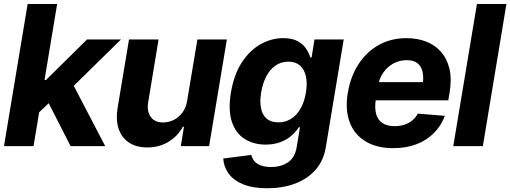

<svg xmlns="http://www.w3.org/2000/svg" viewBox="-22 -748 2612 983"><path d="M161.5 -157 191.2 -338.5H213.5L423.6 -545.9H597.3L317.4 -271.1H281.4ZM-1.6 0 119.5 -727.5H270.5L149.8 0ZM339.3 0 218.2 -237.3 336.9 -344.5 516.6 0Z M936.1 -232 988.7 -545.9H1139.5L1048.6 0H903.7L919.9 -99.2H914.1Q889 -51.6 840.8 -22.1Q792.7 7.3 731.2 6.8Q676.5 6.8 638.9 -17.7Q601.3 -42.3 585.6 -88.3Q569.9 -134.4 580.5 -198L638.5 -545.9H789.8L736.7 -224.6Q729 -177 750 -148.8Q770.9 -120.6 813.9 -121.1Q841 -121.1 866.8 -133.6Q892.6 -146.1 911.4 -170.8Q930.2 -195.6 936.1 -232Z M1346.9 215.8Q1272.8 215.8 1223.4 195.8Q1174.1 175.7 1148.9 141.2Q1123.6 106.6 1120.9 63.7L1264.6 44.9Q1268.3 61.5 1279.3 75.7Q1290.4 89.8 1311.7 98.4Q1333 107 1366.6 107Q1415.9 107.2 1452.1 83.2Q1488.3 59.1 1497.3 3.3L1513.7 -96.5H1507.6Q1494 -74.2 1470.7 -53.7Q1447.4 -33.2 1414.3 -20.6Q1381.2 -7.9 1337.7 -7.6Q1276.3 -7.9 1230.7 -36.6Q1185.1 -65.2 1165.2 -124.2Q1145.4 -183.1 1160.2 -273.6Q1175.6 -366.7 1216.3 -428.7Q1256.9 -490.6 1312.4 -521.7Q1367.9 -552.7 1427.9 -552.7Q1473.5 -552.7 1501.7 -537.4Q1529.8 -522 1545 -499Q1560.3 -476.1 1566.8 -453.7H1573.2L1588.1 -545.9H1737.7L1646.1 5.7Q1634.7 75.1 1593 121.9Q1551.3 168.8 1487.8 192.3Q1424.4 215.8 1346.9 215.8ZM1403.1 -121.5Q1439.5 -121.5 1468.4 -139.7Q1497.3 -157.9 1516.8 -192.2Q1536.4 -226.5 1544.3 -274.4Q1552.1 -322.4 1544.1 -357.8Q1536.1 -393.2 1513.6 -412.8Q1491 -432.4 1454.3 -432.4Q1416.9 -432.4 1388.2 -412.2Q1359.6 -392 1341.1 -356.4Q1322.6 -320.8 1315 -274.4Q1307.5 -227.7 1314.5 -193.3Q1321.5 -158.8 1343.7 -140.1Q1365.9 -121.5 1403.1 -121.5Z M1991.4 10.5Q1906.9 10.5 1849.7 -24Q1792.5 -58.5 1768.4 -122Q1744.3 -185.4 1758.6 -272.5Q1772.6 -356.2 1813.3 -419.2Q1854.1 -482.2 1916.9 -517.5Q1979.7 -552.7 2059.3 -552.7Q2114.1 -552.7 2159.3 -535.3Q2204.6 -517.9 2235.5 -483.1Q2266.5 -448.2 2279 -396.2Q2291.4 -344.1 2279.9 -274.4L2273.1 -234.2H1812.4L1827.8 -327.5H2215.5L2140.7 -304.3Q2147.9 -346.1 2142.2 -376.4Q2136.5 -406.7 2116.6 -423.4Q2096.7 -440 2060 -440Q2022.5 -440 1991.5 -422.7Q1960.4 -405.4 1940 -375.6Q1919.5 -345.9 1913.2 -307.8L1902.4 -241.8Q1895.4 -197.7 1903.2 -166.4Q1911 -135.2 1934.9 -118.7Q1958.7 -102.1 1998.9 -102.1Q2025.8 -102.1 2048.4 -109.6Q2071.1 -117.1 2088.6 -131.4Q2106.1 -145.8 2117.1 -166.2L2255.6 -154.9Q2236.6 -104.5 2200 -67.3Q2163.5 -30.2 2111 -9.8Q2058.5 10.5 1991.4 10.5Z M2570.8 -727.5 2450.1 0H2298.7L2419.8 -727.5Z"/></svg>

Font: Inter Tight
Style: Italic
Weight: 400
Italic angle: -9.39999°
Designer: Rasmus Andersson
Foundry: rsms
Version: Version 3.002